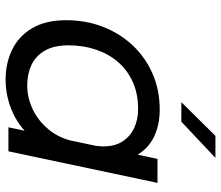

<svg xmlns="http://www.w3.org/2000/svg" viewBox="-72 -706 788 684"><g transform="rotate(90 322.0 -364.0)"><path d="M263.5 10Q205.5 10 157.5 -13Q109.5 -36 80.8 -84Q52 -132 52 -206Q52 -277 75.8 -337.5Q99.5 -398 142.2 -443.2Q185 -488.5 243.2 -513.8Q301.5 -539 370.5 -539Q424 -539 465.5 -519.5Q507 -500 530.8 -460.8Q554.5 -421.5 554.5 -363Q554.5 -348.5 552.2 -327.8Q550 -307 546 -292.5H496Q498.5 -301 500 -315.5Q501.5 -330 501.5 -339Q501.5 -379 483.8 -406.5Q466 -434 435.8 -448Q405.5 -462 368.5 -462Q314.5 -462 272.5 -443.2Q230.5 -424.5 201.2 -390.8Q172 -357 156.8 -311.8Q141.5 -266.5 141.5 -214Q141.5 -162.5 160.2 -130Q179 -97.5 211.2 -82.2Q243.5 -67 284.5 -67Q328 -67 369.2 -86.5Q410.5 -106 441.5 -143.5Q472.5 -181 483.5 -234L541 -230.5Q524 -149.5 481.8 -96Q439.5 -42.5 382.8 -16.2Q326 10 263.5 10ZM519 0H433.5L546 -531H631.5ZM344 -616 464 -737.5H542.5L413.5 -616Z"/></g></svg>

Font: Epilogue
Style: Italic
Weight: 400
Italic angle: -12°
Designer: Tyler Finck
Foundry: Etcetera Type Co
Version: Version 2.112